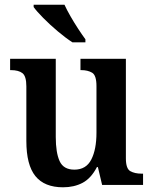

<svg xmlns="http://www.w3.org/2000/svg" viewBox="-20 -786 651 816"><path d="M248 10Q169 10 130.5 -37.5Q92 -85 92 -187V-419Q92 -462 75.5 -475Q59 -488 26 -488H23V-536H217V-204Q217 -137 233.5 -101Q250 -65 296 -65Q346 -65 368 -108Q390 -151 390 -222V-420Q390 -466 371.5 -477Q353 -488 325 -488H322V-536H515V-113Q515 -69 534 -58.5Q553 -48 581 -48H588V0H414L396 -76H392Q367 -28 331 -9Q295 10 248 10ZM288 -606Q260 -624 226 -652.5Q192 -681 163.5 -710Q135 -739 123 -756V-766H254Q264 -744 279.5 -717Q295 -690 312 -664Q329 -638 343 -619V-606Z"/></svg>

Font: Noto Serif Hebrew SemiCondensed SemiBold
Style: Regular
Weight: 600
Width: 4
Designer: Monotype Design Team
Foundry: Monotype Imaging Inc.
Version: Version 2.004; ttfautohint (v1.8.4.7-5d5b)